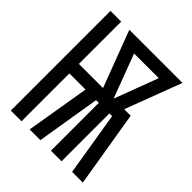

<svg xmlns="http://www.w3.org/2000/svg" viewBox="-200 -868 1001 1001"><g transform="rotate(45 300.0 -367.5)"><path d="M40 0V-735H119V-423H297L179 -735H571L453 -423H501L571 0H492L434 -353H414V0H336V-353H316L258 0H179L238 -353H119V0ZM375 -423 466 -665H284Z"/></g></svg>

Font: Iosevka Meiseki Sans
Style: Regular
Weight: 400
Monospace: yes
Designer: Belleve Invis
Foundry: Belleve Invis
Version: Version 11.2.6; ttfautohint (v1.8.4)